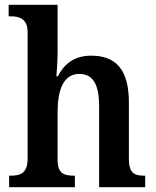

<svg xmlns="http://www.w3.org/2000/svg" viewBox="-20 -780 650 800"><path d="M18 0H292V-48H289C248 -48 220 -56 220 -114V-314C220 -404 244 -472 310 -472C371 -472 393 -423 393 -336V0H585V-48H582C541 -48 517 -57 517 -119V-353C517 -489 464 -548 360 -548C287 -548 246 -511 221 -462H215C216 -476 220 -523 220 -564V-760H16V-712H26C56 -712 95 -704 95 -648V-118C95 -57 63 -48 24 -48H18Z"/></svg>

Font: Noto Serif Devanagari SemiCondensed SemiBold
Style: Regular
Weight: 600
Width: 4
Designer: Universal Thirst, Indian Type Foundry and the Monotype Design Team
Foundry: Monotype Imaging Inc.
Version: Version 2.004